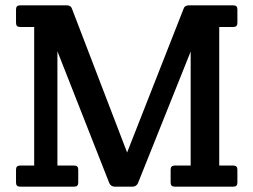

<svg xmlns="http://www.w3.org/2000/svg" viewBox="-20 -699 949 719"><path d="M476 0H410Q395 0 389 -14L195 -507V-79H258Q273 -79 273 -64V-15Q273 0 258 0H55Q40 0 40 -15V-64Q40 -79 55 -79H108V-598H55Q40 -598 40 -613V-664Q40 -679 55 -679H230Q246 -679 250 -665L456 -128L667 -665Q671 -679 687 -679H854Q869 -679 869 -664V-613Q869 -598 854 -598H801V-79H854Q869 -79 869 -64V-15Q869 0 854 0H634Q619 0 619 -15V-64Q619 -79 634 -79H694V-506L497 -14Q491 0 476 0Z"/></svg>

Font: Crete Round
Style: Regular
Weight: 400
Designer: Veronika Burian
Foundry: TypeTogether
Version: Version 1.001